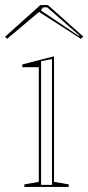

<svg xmlns="http://www.w3.org/2000/svg" viewBox="-38 -737 348 757"><path d="M58 0V-10L115 -20V-472H50V-483L175 -515V-20L233 -10V0ZM124 -8H167V-504L124 -496ZM-10 -584 -18 -592 121 -717H151L290 -593L281 -584L116 -690ZM275 -597 148 -708H132L123 -696L273 -595Z"/></svg>

Font: Kalnia Glaze Thin Light
Style: Regular
Weight: 300
Version: Version 1.110